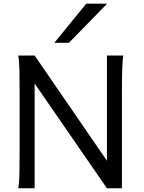

<svg xmlns="http://www.w3.org/2000/svg" viewBox="-20 -1011 772 1031"><path d="M166 -562.5V0H78.1Q83.5 -29.3 84.5 -84.7Q85.4 -140.1 85.4 -212.4V-500.5Q85.4 -572.8 84.5 -628.2Q83.5 -683.6 78.1 -712.9H166L554.2 -147.9V-712.9H642.1Q639.6 -698.2 638.2 -676.8Q636.7 -655.3 636 -628.2Q635.3 -601.1 635 -568.8Q634.8 -536.6 634.8 -500.5V0H554.2ZM555.2 -991.2 350.1 -781.2H272L442.9 -991.2Z"/></svg>

Font: Andika APac
Style: Regular
Weight: 400
Designer: Victor Gaultney, Annie Olsen, Julie Remington, Don Collingsworth, Eric Hays, Becca Hirsbrunner
Foundry: SIL International
Version: Version 5.000